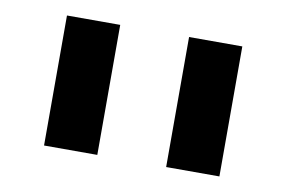

<svg xmlns="http://www.w3.org/2000/svg" viewBox="-47 -679 697 468"><g transform="rotate(10 302.0 -445.0)"><path d="M85 -284.2V-606H216.8V-284.2ZM387.2 -284.2V-606H519V-284.2Z"/></g></svg>

Font: Libra Sans Modern
Style: Bold
Weight: 700
Foundry: Stefan Peev, Context Ltd
Version: Version 1.000